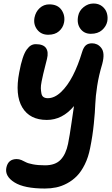

<svg xmlns="http://www.w3.org/2000/svg" viewBox="-20 -769 639 1095"><path d="M498 -576.2Q459.5 -576.2 438.2 -605.5Q417 -634.8 425.8 -678.2Q431.6 -708 457 -728.5Q482.4 -749 513.2 -749Q542.5 -749 562.5 -733.2Q582.5 -717.3 589.4 -694.3Q596.2 -671.4 591.8 -647Q585.9 -618.7 562 -597.4Q538.1 -576.2 498 -576.2ZM254.9 -570.8Q214.8 -570.8 192.1 -600.1Q169.4 -629.4 176.8 -668.9Q183.6 -702.1 206.5 -723.1Q229.5 -744.1 261.2 -744.1Q309.1 -744.1 331.1 -711.9Q353 -679.7 345.2 -640.1Q339.4 -610.8 316.4 -590.8Q293.5 -570.8 254.9 -570.8ZM235.8 306.2Q118.2 306.2 62.5 271.2Q6.8 236.3 16.1 188Q25.9 138.2 75.2 138.2Q88.9 138.2 102.3 143.8Q115.7 149.4 127.4 156Q139.2 162.6 168 168.2Q196.8 173.8 236.8 173.8Q295.4 173.8 325.7 142.1Q356 110.4 368.2 50.8Q377.4 4.9 387.9 -68.6Q398.4 -142.1 401.9 -164.1Q335.9 -85 247.1 -85Q149.9 -85 107.2 -156.2Q64.5 -227.5 89.8 -356.9Q98.6 -404.8 109.4 -437.3Q120.1 -469.7 132.6 -486.6Q145 -503.4 157.2 -510.3Q169.4 -517.1 184.1 -517.1Q227.1 -517.1 242.4 -494.9Q257.8 -472.7 248 -433.1Q245.1 -420.4 238.3 -394.5Q230.5 -363.3 226.6 -347.4Q222.7 -331.5 217.5 -305.4Q212.4 -279.3 212.9 -265.6Q213.4 -252 216.1 -236.8Q218.8 -221.7 228.3 -215.3Q237.8 -209 252.9 -209Q291 -209 328.1 -244.1Q365.2 -279.3 395.3 -337.6Q425.3 -396 448.2 -472.2Q456.5 -499.5 469.7 -510.7Q482.9 -522 504.9 -522Q519.5 -522 532.7 -516.1Q545.9 -510.3 557.1 -496.3Q568.4 -482.4 570.1 -459.7Q571.8 -437 563 -403.8Q543.5 -339.4 534.2 -278.8Q524.9 -218.3 523.4 -174.8Q522 -131.3 515.1 -63Q508.3 5.4 494.1 75.2Q483.9 127.9 463.6 168.7Q443.4 209.5 418.5 234.9Q393.6 260.3 362.3 276.9Q331.1 293.5 300.3 299.8Q269.5 306.2 235.8 306.2Z"/></svg>

Font: Shantell Sans Irregular Bouncy
Style: Italic
Weight: 600
Italic angle: -11.31°
Designer: Stephen Nixon, Anya Danilova, Shantell Martin
Foundry: Arrow Type
Version: Version 1.006;[9816181b4]